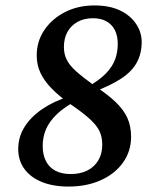

<svg xmlns="http://www.w3.org/2000/svg" viewBox="-20 -673 578 706"><path d="M232 13Q175 13 133.5 -4Q92 -21 69.5 -52Q47 -83 47 -125Q47 -169 70 -206Q93 -243 135.5 -272Q178 -301 236 -319L240 -330L260 -302Q216 -279 189 -253Q162 -227 149.5 -198.5Q137 -170 137 -136Q137 -104 149 -80.5Q161 -57 184 -45Q207 -33 240 -33Q275 -33 301 -46Q327 -59 341.5 -83.5Q356 -108 356 -141Q356 -170 345.5 -191.5Q335 -213 309 -236.5Q283 -260 236 -292Q197 -320 170 -347.5Q143 -375 129 -404.5Q115 -434 115 -469Q115 -521 143 -562.5Q171 -604 219 -628.5Q267 -653 327 -653Q383 -653 421.5 -634.5Q460 -616 480.5 -585Q501 -554 501 -519Q501 -476 483 -443Q465 -410 425.5 -384Q386 -358 324 -335L319 -325L298 -351Q344 -377 368.5 -402Q393 -427 403 -454Q413 -481 413 -511Q413 -541 402.5 -562Q392 -583 371.5 -594.5Q351 -606 322 -606Q289 -606 265 -592.5Q241 -579 228 -555.5Q215 -532 215 -500Q215 -474 225.5 -453Q236 -432 261.5 -409.5Q287 -387 330 -356Q377 -325 406 -297Q435 -269 448.5 -239Q462 -209 462 -170Q462 -117 432.5 -75.5Q403 -34 351 -10.5Q299 13 232 13Z"/></svg>

Font: Source Serif 4 18pt SemiBold
Style: Italic
Weight: 600
Italic angle: -12°
Designer: Frank Grießhammer
Foundry: Adobe Systems Incorporated
Version: Version 4.004;hotconv 1.0.116;makeotfexe 2.5.65601